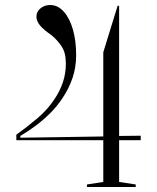

<svg xmlns="http://www.w3.org/2000/svg" viewBox="-20 -744 625 764"><path d="M45 -186V-208Q87 -238 129 -273.5Q171 -309 199 -353Q219 -383 230.5 -417.5Q242 -452 242 -491Q242 -534 225.5 -559Q209 -584 185 -604Q154 -625 139.5 -642.5Q125 -660 125 -677Q125 -691 132 -701Q139 -711 151.5 -717.5Q164 -724 180 -724Q210 -724 233.5 -698Q257 -672 270 -627Q283 -582 283 -524Q283 -476 268.5 -433.5Q254 -391 229 -354Q208 -322 180.5 -294.5Q153 -267 123 -244.5Q93 -222 61 -203V-196L391 -201V-536L448 -721H454V-203L540 -204V-186H454V-20L520 -10V0H326V-10L391 -20V-186Z"/></svg>

Font: Kalnia Light
Style: Regular
Weight: 300
Designer: Frida Medrano
Foundry: Frida Medrano
Version: Version 1.105